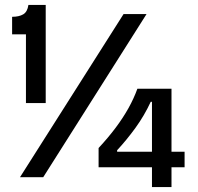

<svg xmlns="http://www.w3.org/2000/svg" viewBox="-20 -717 800 777"><path d="M85 -300V-578H29V-649Q57 -649 74 -659Q91 -669 95 -697H165V-300ZM61 0 480 -660H573L155 0ZM379 -40V-118Q418 -160 448 -200Q478 -240 500 -279.5Q522 -319 536 -358H674V40H595V-305H590Q564 -249 528.5 -200Q493 -151 454 -109V-103H727V-40Z"/></svg>

Font: Bricolage Grotesque 60pt
Style: Regular
Weight: 400
Version: Version 1.001;gftools[0.9.33.dev8+g029e19f]